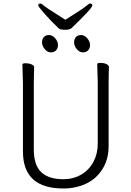

<svg xmlns="http://www.w3.org/2000/svg" viewBox="-20 -1063 750 1096"><path d="M198 -1032Q199 -1043 211 -1043Q217 -1043 231 -1030.5Q245 -1018 322 -970L353 -950Q373 -963 418 -991.5Q463 -1020 475.5 -1031.5Q488 -1043 494 -1043Q507 -1043 507 -1032Q507 -1016 390 -904Q380 -893 352.5 -893Q325 -893 315 -901Q277 -937 238 -980.5Q199 -1024 198 -1032ZM220 -820.5Q220 -840 230.5 -851.5Q241 -863 260 -863Q279 -863 295 -844.5Q311 -826 311 -806.5Q311 -787 300 -775.5Q289 -764 270 -764Q251 -764 235.5 -782.5Q220 -801 220 -820.5ZM494 -806.5Q494 -787 483 -775.5Q472 -764 453 -764Q434 -764 418.5 -782.5Q403 -801 403 -820.5Q403 -840 413.5 -851.5Q424 -863 443 -863Q462 -863 478 -844.5Q494 -826 494 -806.5ZM108 -695Q108 -702 126.5 -702Q145 -702 160 -695.5Q175 -689 175 -680Q175 -662 174 -649L173 -584V-210Q173 -120 215.5 -80Q258 -40 342 -40Q398 -40 443 -66Q488 -92 513 -138.5Q538 -185 538 -242V-595L536 -658L535 -697Q535 -704 553.5 -704Q572 -704 587 -697.5Q602 -691 602 -678.5Q602 -666 601 -654L600 -594V-230Q600 -157 568 -103Q518 -18 414 5Q380 13 342 13Q111 13 111 -198V-586Q111 -613 109 -655Z"/></svg>

Font: LXGW WenKai Lite Light
Style: Regular
Weight: 300
Designer: LXGW / Fontworks Inc.
Foundry: LXGW / Fontworks Inc.
Version: Version 1.511; March 25, 2025